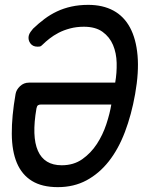

<svg xmlns="http://www.w3.org/2000/svg" viewBox="-20 -760 640 790"><path d="M149 -330Q141 -330 136.5 -327Q132 -324 130 -314Q120 -256 121.5 -212.5Q123 -169 136 -139.5Q149 -110 173.5 -95Q198 -80 234 -80Q283 -80 318.5 -105Q354 -130 378.5 -167.5Q403 -205 417.5 -249Q432 -293 438 -330ZM343 -740Q403 -740 446.5 -716.5Q490 -693 515 -646.5Q540 -600 546 -531.5Q552 -463 536 -373Q521 -288 494 -217Q467 -146 427.5 -96Q388 -46 336 -18Q284 10 218 10Q153 10 111.5 -15.5Q70 -41 49.5 -89.5Q29 -138 28.5 -209.5Q28 -281 44 -373Q47 -391 62.5 -405.5Q78 -420 99 -420H454Q461 -460 460 -501Q459 -542 445 -575Q431 -608 402 -629Q373 -650 325 -650Q295 -650 268.5 -643Q242 -636 221 -625Q200 -614 183.5 -601Q167 -588 156 -577Q149 -570 145.5 -569Q142 -568 134 -568Q115 -568 105 -581.5Q95 -595 98 -612Q100 -621 105.5 -628.5Q111 -636 116 -642Q139 -664 163 -682Q187 -700 214.5 -713Q242 -726 274 -733Q306 -740 343 -740Z"/></svg>

Font: Maple Mono Normal NL
Style: Italic
Weight: 400
Italic angle: -10°
Monospace: yes
Designer: subframe7536
Version: Version 7.000